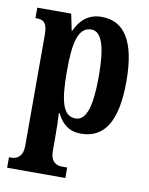

<svg xmlns="http://www.w3.org/2000/svg" viewBox="-87 -609 703 903"><g transform="rotate(10 265.0 -158.0)"><path d="M10 230H288V180H263C242 180 208 172 208 114V47C208 4 207 -34 205 -65H209C232 -17 267 12 323 12C434 12 492 -74 492 -267C492 -460 433 -546 325 -546C262 -546 223 -509 200 -458H197L181 -536H19V-486H25C55 -486 76 -477 76 -417V113C76 171 42 180 20 180H10ZM286 -54C224 -54 208 -127 208 -269C208 -400 224 -479 288 -479C339 -479 360 -404 360 -268C360 -128 339 -54 286 -54Z"/></g></svg>

Font: Noto Serif Georgian ExtraCondensed Bold
Style: Regular
Weight: 700
Width: 2
Designer: Monotype Design Team, Akaki Razmadze
Foundry: Google LLC
Version: Version 2.003